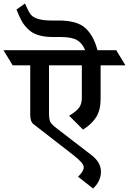

<svg xmlns="http://www.w3.org/2000/svg" viewBox="-84 -964 742 1105"><path d="M495 -588V-394Q495 -332 470.5 -291.5Q446 -251 394 -218L314 -298Q354 -322 370.5 -343.5Q387 -365 387 -400V-588H198V-315Q198 -278 205.5 -262.5Q213 -247 243 -225L439 -74Q497 -31 497 23.5Q497 78 452 121L365 53Q398 22 398 -1.5Q398 -25 340 -70Q336 -73 232.5 -153.5Q129 -234 109.5 -249Q90 -264 90 -302V-588H-11L-64 -675H406Q391 -714 360.5 -732.5Q330 -751 265 -751H220Q122 -751 78 -796Q54 -819 40.5 -843.5Q27 -868 11 -909L60 -944Q83 -890 96 -877Q126 -846 212 -846H254Q361 -846 408.5 -801.5Q456 -757 477 -675H585L638 -588Z"/></svg>

Font: Halant SemiBold
Style: Regular
Weight: 600
Designer: Hitesh Malaviya (Devanagari), Satya Rajpurohit (Latin)
Foundry: Indian Type Foundry
Version: Version 1.101;PS 1.0;hotconv 1.0.78;makeotf.lib2.5.61930; tt